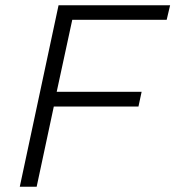

<svg xmlns="http://www.w3.org/2000/svg" viewBox="-20 -708 665 728"><path d="M55 0 202 -688H625L612 -633H254L195 -360H517L505 -304H184L119 0Z"/></svg>

Font: Saira Light
Style: Italic
Weight: 300
Italic angle: -12°
Designer: Hector Gatti with collaboration of the Omnibus-Type team
Foundry: Omnibus-Type
Version: Version 1.100; ttfautohint (v1.8.3)